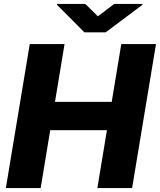

<svg xmlns="http://www.w3.org/2000/svg" viewBox="-20 -950 808 970"><path d="M9.6 0 130.3 -727.3H306.1L257.8 -435.4H544.4L592.7 -727.3H768.1L647.4 0H471.9L520.2 -292.3H233.7L185.4 0ZM411.2 -930 474.4 -867.5 556.8 -930H699.9L699.6 -925.8L513.8 -786.6H406.6L267.8 -925.8L268.1 -930Z"/></svg>

Font: Inter UI Extra Bold
Style: Italic
Weight: 800
Italic angle: 9.39999°
Designer: Rasmus Andersson
Foundry: rsms
Version: 3.2;8d6f07862